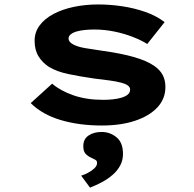

<svg xmlns="http://www.w3.org/2000/svg" viewBox="-20 -562 882 875"><path d="M443.8 10Q340.4 10 256.5 -15Q172.6 -40 120 -92.1L217.6 -180.7Q255.3 -148.3 314.6 -127.6Q373.9 -107 450.2 -107Q471.6 -107 493.2 -109.2Q514.8 -111.4 533.1 -116.7Q551.3 -122 562.2 -131Q573 -139.9 573 -153.5Q573 -173.7 537.8 -183.5Q512.8 -191 478.1 -195.5Q443.4 -199.9 411 -203.8Q343.7 -213.6 291.9 -224.4Q240.1 -235.2 203.4 -256.9Q173.2 -276.6 155.5 -305.5Q137.7 -334.4 137.7 -376.5Q137.7 -415.6 160.8 -446.4Q183.9 -477.3 223.9 -498.4Q263.9 -519.6 316.5 -530.7Q369 -541.7 428.3 -541.7Q481.2 -541.7 536.4 -533.5Q591.6 -525.3 642.1 -507.7Q692.5 -490 730.3 -461.2L651 -361.5Q624.2 -378.6 585.3 -393.7Q546.4 -408.9 501.3 -418.2Q456.1 -427.5 408.8 -427.5Q388.4 -427.5 367.9 -425.5Q347.4 -423.6 330.5 -418.9Q313.5 -414.2 303 -406Q292.4 -397.8 292.4 -386.3Q292.4 -378.9 297.3 -372.5Q302.2 -366.2 310.7 -361.1Q331.1 -348.9 368.7 -342.6Q406.3 -336.2 450.3 -330Q532.9 -318.5 590.5 -302Q648 -285.5 682 -262.3Q708.9 -244 721.4 -220.3Q733.8 -196.6 733.8 -165.6Q733.8 -111.9 697.4 -72.7Q661 -33.6 595.9 -11.8Q530.8 10 443.8 10ZM390.1 293.1 350 238.5Q364 234.3 380.6 225.7Q397.2 217.2 409.8 205.4Q422.4 193.6 422.4 180.7Q422.4 170.7 415.3 166.6Q408.2 162.4 397.4 157.6Q379.9 150 369.8 138.6Q359.6 127.2 359.6 104.5Q359.6 71.3 383.8 55.4Q407.9 39.4 443 39.4Q481.5 39.4 511 63.6Q540.5 87.9 540.5 139.4Q540.5 168.2 527.9 191.9Q515.4 215.6 493.5 234.6Q471.7 253.6 444.8 268Q418 282.4 390.1 293.1Z"/></svg>

Font: Lexend Zetta
Style: Regular
Weight: 400
Designer: Bonnie Shaver-Troup, Thomas Jockin
Foundry: Lexend
Version: Version 1.007